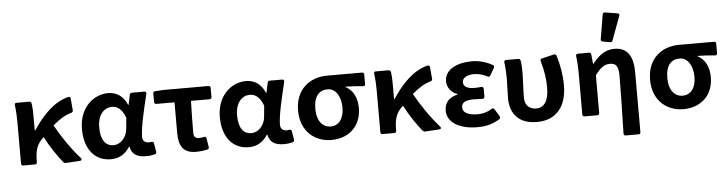

<svg xmlns="http://www.w3.org/2000/svg" viewBox="-52 -1008 5415 1428"><g transform="rotate(-5 2655.5 -294.5)"><path d="M517.6 -17.6C452.1 -89.8 381.8 -193.4 335.9 -277.3C386.7 -321.3 429.7 -346.7 475.6 -359.4C484.4 -362.3 489.3 -369.1 488.3 -377.9L480.5 -464.8C479.5 -474.6 473.6 -480.5 462.9 -478.5C358.4 -453.1 267.6 -361.3 198.2 -252.9H193.4V-354.5C193.4 -390.6 192.4 -426.8 187.5 -455.1C185.5 -463.9 178.7 -468.8 169.9 -468.8H76.2C65.4 -468.8 60.5 -462.9 62.5 -452.1C68.4 -408.2 70.3 -362.3 70.3 -329.1V-15.6C70.3 -5.9 76.2 0 85.9 0H172.9C182.6 0 188.5 -5.9 188.5 -15.6V-27.3C188.5 -95.7 202.1 -142.6 236.3 -177.7C242.2 -184.6 249 -191.4 254.9 -197.3C295.9 -118.2 343.8 -48.8 384.8 1C390.6 6.8 396.5 9.8 404.3 8.8L509.8 2C522.5 1 526.4 -7.8 517.6 -17.6Z M543.9 -231.4C543.9 -78.1 622.1 10.7 740.2 10.7C798.8 10.7 846.7 -15.6 880.9 -70.3H884.8C896.5 -11.7 936.5 10.7 1002 10.7C1030.3 10.7 1051.8 6.8 1068.4 2C1077.1 -1 1081.1 -7.8 1079.1 -16.6L1068.4 -80.1C1066.4 -89.8 1059.6 -93.8 1049.8 -91.8C1043.9 -90.8 1038.1 -89.8 1032.2 -89.8C1004.9 -89.8 984.4 -103.5 984.4 -134.8C984.4 -206.1 1017.6 -341.8 1043.9 -451.2C1045.9 -461.9 1041 -468.8 1030.3 -468.8H937.5C928.7 -468.8 922.9 -464.8 920.9 -455.1L905.3 -380.9H902.3C872.1 -452.1 818.4 -481.4 761.7 -481.4C647.5 -481.4 543.9 -387.7 543.9 -231.4ZM872.1 -203.1C867.2 -141.6 819.3 -91.8 768.6 -91.8C710 -91.8 672.9 -136.7 672.9 -232.4C672.9 -333 726.6 -377 780.3 -377C821.3 -377 856.4 -351.6 879.9 -287.1Z M1247.1 -139.6C1247.1 -46.9 1278.3 10.7 1373 10.7C1405.3 10.7 1435.5 6.8 1460 1C1469.7 -1 1473.6 -7.8 1471.7 -17.6L1460.9 -82C1459 -92.8 1452.1 -96.7 1442.4 -93.8C1428.7 -91.8 1417 -89.8 1405.3 -89.8C1379.9 -89.8 1366.2 -101.6 1366.2 -133.8C1366.2 -198.2 1367.2 -284.2 1370.1 -370.1H1508.8C1518.6 -370.1 1524.4 -376 1524.4 -385.7V-453.1C1524.4 -462.9 1518.6 -468.8 1508.8 -468.8H1168L1110.4 -464.8C1100.6 -463.9 1095.7 -459 1095.7 -449.2V-385.7C1095.7 -376 1101.6 -370.1 1111.3 -370.1H1247.1Z M1573.2 -231.4C1573.2 -78.1 1651.4 10.7 1769.5 10.7C1828.1 10.7 1876 -15.6 1910.2 -70.3H1914.1C1925.8 -11.7 1965.8 10.7 2031.2 10.7C2059.6 10.7 2081.1 6.8 2097.7 2C2106.4 -1 2110.4 -7.8 2108.4 -16.6L2097.7 -80.1C2095.7 -89.8 2088.9 -93.8 2079.1 -91.8C2073.2 -90.8 2067.4 -89.8 2061.5 -89.8C2034.2 -89.8 2013.7 -103.5 2013.7 -134.8C2013.7 -206.1 2046.9 -341.8 2073.2 -451.2C2075.2 -461.9 2070.3 -468.8 2059.6 -468.8H1966.8C1958 -468.8 1952.1 -464.8 1950.2 -455.1L1934.6 -380.9H1931.6C1901.4 -452.1 1847.7 -481.4 1791 -481.4C1676.8 -481.4 1573.2 -387.7 1573.2 -231.4ZM1901.4 -203.1C1896.5 -141.6 1848.6 -91.8 1797.9 -91.8C1739.3 -91.8 1702.1 -136.7 1702.1 -232.4C1702.1 -333 1755.9 -377 1809.6 -377C1850.6 -377 1885.7 -351.6 1909.2 -287.1Z M2157.2 -228.5C2157.2 -73.2 2261.7 10.7 2386.7 10.7C2515.6 10.7 2609.4 -72.3 2609.4 -210C2609.4 -285.2 2579.1 -343.8 2525.4 -371.1V-375C2572.3 -374 2608.4 -372.1 2654.3 -367.2C2665 -366.2 2670.9 -372.1 2670.9 -381.8V-453.1C2670.9 -462.9 2665 -468.8 2655.3 -468.8H2393.6C2271.5 -468.8 2157.2 -392.6 2157.2 -228.5ZM2488.3 -221.7C2488.3 -138.7 2449.2 -89.8 2388.7 -89.8C2328.1 -89.8 2286.1 -141.6 2286.1 -228.5C2286.1 -326.2 2328.1 -367.2 2388.7 -367.2C2453.1 -367.2 2488.3 -300.8 2488.3 -221.7Z M3200.2 -17.6C3134.8 -89.8 3064.5 -193.4 3018.6 -277.3C3069.3 -321.3 3112.3 -346.7 3158.2 -359.4C3167 -362.3 3171.9 -369.1 3170.9 -377.9L3163.1 -464.8C3162.1 -474.6 3156.2 -480.5 3145.5 -478.5C3041 -453.1 2950.2 -361.3 2880.9 -252.9H2876V-354.5C2876 -390.6 2875 -426.8 2870.1 -455.1C2868.2 -463.9 2861.3 -468.8 2852.5 -468.8H2758.8C2748 -468.8 2743.2 -462.9 2745.1 -452.1C2751 -408.2 2752.9 -362.3 2752.9 -329.1V-15.6C2752.9 -5.9 2758.8 0 2768.6 0H2855.5C2865.2 0 2871.1 -5.9 2871.1 -15.6V-27.3C2871.1 -95.7 2884.8 -142.6 2918.9 -177.7C2924.8 -184.6 2931.6 -191.4 2937.5 -197.3C2978.5 -118.2 3026.4 -48.8 3067.4 1C3073.2 6.8 3079.1 9.8 3086.9 8.8L3192.4 2C3205.1 1 3209 -7.8 3200.2 -17.6Z M3251 -132.8C3251 -39.1 3349.6 10.7 3474.6 10.7C3534.2 10.7 3585 1 3642.6 -34.2C3650.4 -40 3652.3 -46.9 3647.5 -55.7L3614.3 -110.4C3609.4 -119.1 3600.6 -121.1 3591.8 -115.2C3555.7 -92.8 3519.5 -85 3487.3 -85C3415 -85 3375 -106.4 3375 -145.5C3375 -181.6 3403.3 -198.2 3464.8 -198.2C3486.3 -198.2 3507.8 -197.3 3530.3 -196.3C3541 -195.3 3546.9 -202.1 3546.9 -211.9V-269.5C3546.9 -279.3 3541 -285.2 3530.3 -285.2C3512.7 -283.2 3496.1 -282.2 3480.5 -282.2C3423.8 -282.2 3396.5 -299.8 3396.5 -332C3396.5 -364.3 3432.6 -384.8 3483.4 -384.8C3518.6 -384.8 3552.7 -375 3583 -358.4C3591.8 -353.5 3599.6 -355.5 3604.5 -364.3L3635.7 -418C3640.6 -426.8 3638.7 -434.6 3630.9 -439.5C3585 -465.8 3531.2 -481.4 3477.5 -481.4C3369.1 -481.4 3272.5 -440.4 3272.5 -348.6C3272.5 -308.6 3298.8 -264.6 3348.6 -248V-244.1C3291 -230.5 3251 -197.3 3251 -132.8Z M3720.7 -185.5C3720.7 -66.4 3785.2 10.7 3921.9 10.7C4062.5 10.7 4143.6 -84 4143.6 -243.2C4143.6 -317.4 4130.9 -393.6 4108.4 -466.8C4105.5 -476.6 4097.7 -480.5 4088.9 -478.5L3998 -457C3987.3 -454.1 3984.4 -447.3 3987.3 -437.5C4009.8 -359.4 4017.6 -295.9 4017.6 -238.3C4017.6 -135.7 3981.4 -89.8 3922.9 -89.8C3877 -89.8 3838.9 -118.2 3838.9 -175.8C3838.9 -236.3 3844.7 -312.5 3844.7 -354.5C3844.7 -391.6 3843.8 -425.8 3838.9 -455.1C3836.9 -463.9 3831.1 -468.8 3822.3 -468.8H3731.4C3720.7 -468.8 3715.8 -462.9 3716.8 -452.1C3722.7 -407.2 3724.6 -362.3 3724.6 -329.1C3724.6 -281.2 3720.7 -233.4 3720.7 -185.5Z M4476.6 -744.1 4446.3 -561.5C4444.3 -550.8 4449.2 -544.9 4459 -543L4513.7 -533.2C4522.5 -531.2 4529.3 -535.2 4532.2 -543.9L4598.6 -722.7C4602.5 -733.4 4597.7 -740.2 4586.9 -742.2L4495.1 -756.8C4485.4 -758.8 4478.5 -754.9 4476.6 -744.1ZM4561.5 -277.3C4561.5 -167 4557.6 4.9 4553.7 148.4C4552.7 161.1 4558.6 168 4568.4 168H4664.1C4673.8 168 4679.7 162.1 4679.7 152.3V-293C4679.7 -410.2 4640.6 -481.4 4540 -481.4C4469.7 -481.4 4421.9 -441.4 4376 -383.8H4373L4366.2 -454.1C4365.2 -463.9 4359.4 -468.8 4349.6 -468.8H4267.6C4256.8 -468.8 4252 -462.9 4252.9 -452.1C4258.8 -407.2 4260.7 -362.3 4260.7 -329.1V-15.6C4260.7 -5.9 4266.6 0 4276.4 0H4371.1C4380.9 0 4386.7 -5.9 4386.7 -15.6V-296.9C4425.8 -350.6 4456.1 -373 4497.1 -373C4544.9 -373 4561.5 -348.6 4561.5 -277.3Z M4785.2 -228.5C4785.2 -73.2 4889.6 10.7 5014.6 10.7C5143.6 10.7 5237.3 -72.3 5237.3 -210C5237.3 -285.2 5207 -343.8 5153.3 -371.1V-375C5200.2 -374 5236.3 -372.1 5282.2 -367.2C5293 -366.2 5298.8 -372.1 5298.8 -381.8V-453.1C5298.8 -462.9 5293 -468.8 5283.2 -468.8H5021.5C4899.4 -468.8 4785.2 -392.6 4785.2 -228.5ZM5116.2 -221.7C5116.2 -138.7 5077.1 -89.8 5016.6 -89.8C4956.1 -89.8 4914.1 -141.6 4914.1 -228.5C4914.1 -326.2 4956.1 -367.2 5016.6 -367.2C5081.1 -367.2 5116.2 -300.8 5116.2 -221.7Z"/></g></svg>

Font: Ed Sans Neue SemiBold
Style: Regular
Weight: 600
Designer: Stephen Hutchings
Version: Version 1.004;PS 001.004;hotconv 1.0.88;makeotf.lib2.5.64775